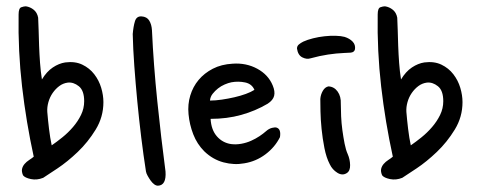

<svg xmlns="http://www.w3.org/2000/svg" viewBox="-20 -689 1516 609"><path d="M101 -633Q102 -617 102.5 -594Q103 -571 104 -544Q105 -517 107 -489.5Q109 -462 113 -437Q128 -462 147.5 -475Q167 -488 187 -491Q218 -495 241 -484Q264 -473 279 -453.5Q294 -434 301 -410.5Q308 -387 308 -365Q308 -318 283.5 -278Q259 -238 226.5 -207Q194 -176 162.5 -155Q131 -134 117 -125Q97 -117 78 -121Q59 -125 53 -133Q48 -145 50 -153.5Q52 -162 58 -169Q64 -176 72.5 -181.5Q81 -187 87 -192Q63 -302 50 -414.5Q37 -527 39 -643Q39 -663 47.5 -666Q56 -669 62 -669Q76 -667 87 -658Q98 -649 101 -633ZM247 -368Q247 -402 230 -415.5Q213 -429 195 -427Q180 -425 168 -416Q156 -407 147 -394Q138 -381 133.5 -365Q129 -349 130 -334Q132 -309 135.5 -280Q139 -251 144 -228Q160 -239 178 -253.5Q196 -268 211.5 -286Q227 -304 237 -324.5Q247 -345 247 -368Z M462 -593Q467 -484 479 -367.5Q491 -251 505 -145Q508 -101 481 -100Q475 -100 469 -104.5Q463 -109 458 -116Q453 -123 448.5 -131Q444 -139 443 -145Q435 -196 428 -253Q421 -310 415.5 -367.5Q410 -425 406 -480Q402 -535 401 -581Q403 -605 408 -621.5Q413 -638 429 -637Q446 -636 453.5 -623.5Q461 -611 462 -593Z M829 -360Q790 -337 745 -324.5Q700 -312 648 -312Q650 -277 668 -256.5Q686 -236 713 -232Q729 -230 745.5 -233Q762 -236 776.5 -242.5Q791 -249 803 -257Q815 -265 824 -273Q833 -281 843 -283.5Q853 -286 858 -284Q872 -279 868 -254Q852 -222 822 -199.5Q792 -177 755 -171Q723 -165 689 -174Q655 -183 628 -209Q605 -232 593 -263Q581 -294 578 -327Q575 -358 583.5 -386Q592 -414 610 -435.5Q628 -457 655 -471Q682 -485 718 -487Q761 -490 796 -471Q831 -452 845 -418Q853 -399 849.5 -385Q846 -371 829 -360ZM714 -428Q704 -426 692.5 -421Q681 -416 671.5 -408.5Q662 -401 654.5 -391.5Q647 -382 646 -370Q663 -370 683.5 -373Q704 -376 723.5 -380.5Q743 -385 759.5 -391Q776 -397 787 -404Q779 -423 757.5 -427.5Q736 -432 714 -428Z M1106 -533Q1104 -523 1092 -522Q1080 -521 1072 -521Q1047 -520 1020.5 -516Q994 -512 965 -504Q953 -500 939 -507Q925 -514 922 -535Q922 -543 928 -548Q934 -553 942 -557Q955 -563 973 -567.5Q991 -572 1009.5 -574Q1028 -576 1045 -575.5Q1062 -575 1073 -572Q1089 -567 1098.5 -557Q1108 -547 1106 -533ZM1083 -200Q1090 -184 1090.5 -165.5Q1091 -147 1080 -140Q1066 -131 1050 -141Q1034 -151 1026 -168Q1015 -189 1009 -219.5Q1003 -250 1000 -280Q997 -310 996.5 -336Q996 -362 996 -375Q997 -389 1004 -401Q1011 -413 1022 -415Q1040 -414 1051 -398.5Q1062 -383 1061 -360Q1061 -342 1062 -320Q1063 -298 1066 -276Q1069 -254 1073 -233.5Q1077 -213 1083 -200Z M1240 -633Q1241 -617 1241.5 -594Q1242 -571 1243 -544Q1244 -517 1246 -489.5Q1248 -462 1252 -437Q1267 -462 1286.5 -475Q1306 -488 1326 -491Q1357 -495 1380 -484Q1403 -473 1418 -453.5Q1433 -434 1440 -410.5Q1447 -387 1447 -365Q1447 -318 1422.5 -278Q1398 -238 1365.5 -207Q1333 -176 1301.5 -155Q1270 -134 1256 -125Q1236 -117 1217 -121Q1198 -125 1192 -133Q1187 -145 1189 -153.5Q1191 -162 1197 -169Q1203 -176 1211.5 -181.5Q1220 -187 1226 -192Q1202 -302 1189 -414.5Q1176 -527 1178 -643Q1178 -663 1186.5 -666Q1195 -669 1201 -669Q1215 -667 1226 -658Q1237 -649 1240 -633ZM1386 -368Q1386 -402 1369 -415.5Q1352 -429 1334 -427Q1319 -425 1307 -416Q1295 -407 1286 -394Q1277 -381 1272.5 -365Q1268 -349 1269 -334Q1271 -309 1274.5 -280Q1278 -251 1283 -228Q1299 -239 1317 -253.5Q1335 -268 1350.5 -286Q1366 -304 1376 -324.5Q1386 -345 1386 -368Z"/></svg>

Font: Nanum Pen
Style: Regular
Weight: 400
Designer: Doo-yul Kwak; Hyunghwan Choi; Nicolas Noh;
Foundry: NHN Corporation
Version: Version 1.10